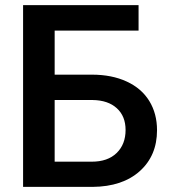

<svg xmlns="http://www.w3.org/2000/svg" viewBox="-20 -731 669 751"><path d="M70.3 0ZM522 -611.3H193.8V0H70.8V-710.9H522ZM193.8 -439H339.4Q417.5 -439 475.6 -412.1Q533.7 -385.3 564 -335.9Q594.2 -286.6 594.2 -221.7Q594.2 -122.1 526.6 -61.5Q459 -1 342.3 0H70.3V-710.9H193.8ZM193.8 -339.8V-98.6H338.9Q401.4 -98.6 436.3 -132.6Q471.2 -166.5 471.2 -222.7Q471.2 -276.4 437 -307.6Q402.8 -338.9 342.3 -339.8Z"/></svg>

Font: Roboto Medium
Style: Regular
Weight: 500
Designer: Google
Version: Version 2.134; 2016; ttfautohint (v1.6)